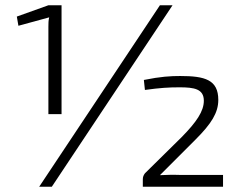

<svg xmlns="http://www.w3.org/2000/svg" viewBox="-20 -710 921 730"><path d="M214 -276V-690H164L44 -647L50 -612L167 -644C164 -632 164 -620 164 -608V-276ZM177 0 636 -690H588L129 0ZM531 -368C589 -376 621 -378 663 -378C718 -378 755 -372 755 -327C755 -287 727 -246 671 -189L531 -51C526 -44 523 -38 523 -28V0H828V-45H661C635 -46 613 -45 588 -44L724 -180C783 -239 810 -281 810 -330C810 -407 759 -421 665 -421C629 -421 591 -419 527 -406Z"/></svg>

Font: SnT
Style: Regular
Weight: 300
Designer: Natanael Gama
Version: Version 1.001;PS 001.001;hotconv 1.0.70;makeotf.lib2.5.58329